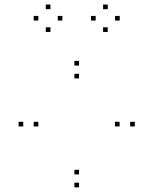

<svg xmlns="http://www.w3.org/2000/svg" viewBox="-20 -784 660 826"><path d="M320 -502V-522H300V-502ZM80 -240V-260H60V-240ZM320 22V2H300V22ZM560 -240V-260H540V-240ZM320 -33.5V-53.5H300V-33.5ZM145 -240V-260H125V-240ZM320 -446.5V-466.5H300V-446.5ZM494.5 -240V-260H474.5V-240ZM248.5 -695.5V-715.5H228.5V-695.5ZM197 -744.5V-764.5H177V-744.5ZM145 -695.5V-715.5H125V-695.5ZM197 -646.5V-666.5H177V-646.5ZM495 -695.5V-715.5H475V-695.5ZM443.5 -744.5V-764.5H423.5V-744.5ZM391.5 -695.5V-715.5H371.5V-695.5ZM443.5 -646.5V-666.5H423.5V-646.5Z"/></svg>

Font: Monaspace Neon Dots Var
Style: Regular
Weight: 400
Designer: Riley Cran and the Lettermatic Team
Version: Version 1.100 (Monaspace Neon Dots)